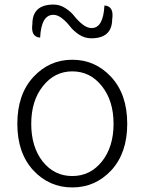

<svg xmlns="http://www.w3.org/2000/svg" viewBox="-20 -809 634 842"><path d="M126 -62Q56 -138 56 -266Q56 -395 126 -471Q196 -547 297 -547Q398 -547 468 -471Q538 -395 538 -266Q538 -138 468 -62Q398 13 297 13Q196 13 126 -62ZM427 -431Q376 -496 297 -496Q219 -496 168 -431Q117 -367 117 -266Q117 -165 167 -101Q218 -37 297 -37Q376 -37 427 -101Q478 -165 478 -266Q478 -367 427 -431ZM380 -641Q352 -641 327 -657Q303 -673 288 -692Q273 -712 253 -728Q233 -744 214 -744Q161 -744 156 -644Q114 -647 122 -704Q122 -789 215 -789Q243 -789 267 -773Q292 -757 307 -737Q322 -718 342 -702Q362 -686 382 -686Q433 -686 438 -785Q481 -782 472 -724Q471 -641 380 -641Z"/></svg>

Font: Swei Half Moon CJK SC
Style: Light
Weight: 300
Version: Version 2.071